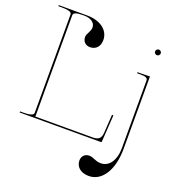

<svg xmlns="http://www.w3.org/2000/svg" viewBox="-171 -898 1178 1277"><g transform="rotate(20 417.5 -260.0)"><path d="M732.5 -690C732.5 -679 742 -670 752.5 -670C763.5 -670 772.5 -679.5 772.5 -690C772.5 -701 763 -710 752.5 -710C741.5 -710 732.5 -700.5 732.5 -690ZM670 -520V-512.5H692.5C731 -512.5 745 -506 745 -487.5V-10C745 76 706 133 647 133C606.5 133 590.5 111.5 559.5 111.5C528.5 111.5 507.5 132.5 507.5 163.5C507.5 209.5 544.5 240 600.5 240C694.5 240 757.5 140 757.5 -10V-521.5L692.5 -520ZM25 -760V-752.5H45C111 -752.5 120 -741.5 120 -726V-35.5C120 -21 113.5 -7.5 45 -7.5H25V0H600C601.5 0 605 -1 605 -4.5L617.5 -194.5L607.5 -195.5L599.5 -68.5C596.5 -26 581.5 -10 536 -10H132.5V-726C132.5 -741.5 141.5 -752.5 207.5 -752.5C255 -752.5 287 -730.5 287 -697C287 -666.5 262 -645.5 262 -621C262 -589.5 283.5 -568 316 -568C356.5 -568 383.5 -597.5 383.5 -641.5C383.5 -712.5 320 -760 225 -760Z"/></g></svg>

Font: ZnikomitNo24
Style: Regular
Weight: 500
Designer: gluk
Foundry: gluk
Version: Version 0.55